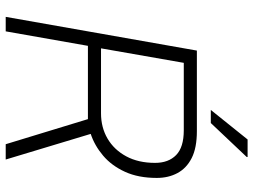

<svg xmlns="http://www.w3.org/2000/svg" viewBox="-130 -778 908 689"><g transform="rotate(90 324.5 -434.0)"><path d="M41 0 162 -686H451Q511 -686 547.5 -667.5Q584 -649 601.5 -616.5Q619 -584 619 -542Q619 -476 597 -428Q575 -380 539 -349.5Q503 -319 461 -305L553 0H498L408 -295H145L93 0ZM154 -342H387Q438 -342 478 -365.5Q518 -389 541.5 -432.5Q565 -476 565 -536Q565 -584 537 -611.5Q509 -639 448 -639H206ZM375 -736 481 -868H544V-865L422 -736Z"/></g></svg>

Font: Archivo SemiCondensed Thin
Style: Italic
Weight: 250
Width: 4
Italic angle: -10°
Designer: Hector Gatti
Foundry: Omnibus-Type
Version: Version 2.001